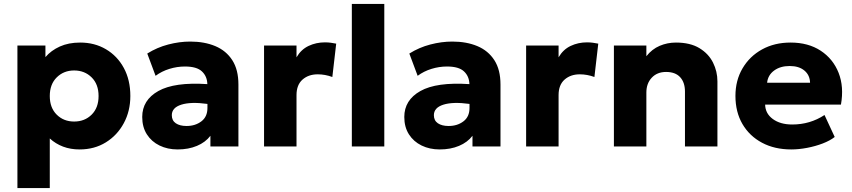

<svg xmlns="http://www.w3.org/2000/svg" viewBox="-20 -740 4302 970"><path d="M68 210V-510H209.5V-451.5Q238 -485 282.2 -505Q326.5 -525 385 -525Q458 -525 515.2 -491.2Q572.5 -457.5 605.5 -396.8Q638.5 -336 638.5 -255Q638.5 -179 605.5 -117.8Q572.5 -56.5 514.8 -20.8Q457 15 382 15Q336.5 15 298.8 0.8Q261 -13.5 231.5 -40.5V210ZM354.5 -126Q408 -126 443 -160.8Q478 -195.5 478 -255Q478 -314.5 442.8 -349.2Q407.5 -384 354.5 -384Q302 -384 266.8 -349.2Q231.5 -314.5 231.5 -255Q231.5 -195.5 266.5 -160.8Q301.5 -126 354.5 -126Z M877.5 15Q826.5 15 786 -4.8Q745.5 -24.5 722 -61.2Q698.5 -98 698.5 -149Q698.5 -234.5 780 -280.2Q861.5 -326 1027.5 -315Q1026.5 -354.5 1000.2 -379.2Q974 -404 914.5 -404Q874.5 -404 835.8 -392Q797 -380 766 -357L724 -469.5Q773.5 -500.5 830 -515.2Q886.5 -530 941 -530Q1013 -530 1067.8 -507Q1122.5 -484 1153.5 -436Q1184.5 -388 1184.5 -313V0H1043V-54Q1018 -21 975 -3Q932 15 877.5 15ZM848 -158Q848 -131 868.2 -117.2Q888.5 -103.5 922.5 -103.5Q966.5 -103.5 997.2 -126.8Q1028 -150 1028 -194.5V-215Q944 -226.5 896 -211.2Q848 -196 848 -158Z M1314 0V-510H1478V-450.5Q1501 -490 1539 -508Q1577 -526 1621.5 -526Q1638.5 -526 1651.8 -524Q1665 -522 1678.5 -519.5L1659 -351Q1622.5 -364.5 1585 -364.5Q1538.5 -364.5 1508.2 -337.8Q1478 -311 1478 -259.5V0Z M1757.5 0V-720H1921.5V0Z M2201.5 15Q2150.5 15 2110 -4.8Q2069.5 -24.5 2046 -61.2Q2022.5 -98 2022.5 -149Q2022.5 -234.5 2104 -280.2Q2185.5 -326 2351.5 -315Q2350.5 -354.5 2324.2 -379.2Q2298 -404 2238.5 -404Q2198.5 -404 2159.8 -392Q2121 -380 2090 -357L2048 -469.5Q2097.5 -500.5 2154 -515.2Q2210.5 -530 2265 -530Q2337 -530 2391.8 -507Q2446.5 -484 2477.5 -436Q2508.5 -388 2508.5 -313V0H2367V-54Q2342 -21 2299 -3Q2256 15 2201.5 15ZM2172 -158Q2172 -131 2192.2 -117.2Q2212.5 -103.5 2246.5 -103.5Q2290.5 -103.5 2321.2 -126.8Q2352 -150 2352 -194.5V-215Q2268 -226.5 2220 -211.2Q2172 -196 2172 -158Z M2638 0V-510H2802V-450.5Q2825 -490 2863 -508Q2901 -526 2945.5 -526Q2962.5 -526 2975.8 -524Q2989 -522 3002.5 -519.5L2983 -351Q2946.5 -364.5 2909 -364.5Q2862.5 -364.5 2832.2 -337.8Q2802 -311 2802 -259.5V0Z M3081.5 0V-510H3245.5V-456Q3274 -492 3312.8 -508.5Q3351.5 -525 3395 -525Q3467 -525 3513.5 -496.8Q3560 -468.5 3582.2 -423.8Q3604.5 -379 3604.5 -329V0H3440.5V-277.5Q3440.5 -323.5 3416.2 -350Q3392 -376.5 3345 -376.5Q3300 -376.5 3272.8 -347.5Q3245.5 -318.5 3245.5 -272.5V0Z M3977.5 15Q3893.5 15 3830 -18.8Q3766.5 -52.5 3731 -113.2Q3695.5 -174 3695.5 -255.5Q3695.5 -334 3731.5 -395Q3767.5 -456 3830.2 -490.5Q3893 -525 3974 -525Q4063.5 -525 4126.2 -483.8Q4189 -442.5 4216.8 -371.8Q4244.5 -301 4228.5 -211.5H3845.5Q3846.5 -166.5 3884.2 -138.8Q3922 -111 3982.5 -111Q4072.5 -111 4145.5 -159L4197 -48Q4173.5 -29.5 4136.5 -15.2Q4099.5 -1 4057.5 7Q4015.5 15 3977.5 15ZM3855.5 -322H4072.5Q4071.5 -360.5 4044 -383.5Q4016.5 -406.5 3969.5 -406.5Q3922 -406.5 3890.8 -383.5Q3859.5 -360.5 3855.5 -322Z"/></svg>

Font: Geologica
Style: Bold
Weight: 700
Designer: Sindre Bremnes, Frode Helland
Foundry: Monokrom Skriftforlag AS
Version: Version 1.010; ttfautohint (v1.8.4.7-5d5b);gftools[0.9.28]